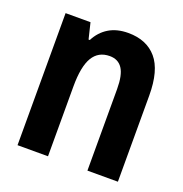

<svg xmlns="http://www.w3.org/2000/svg" viewBox="-106 -651 712 746"><g transform="rotate(20 250.0 -278.5)"><path d="M45 0V-546H148L164 -480H169Q188 -517 221 -537Q254 -557 301 -557Q377 -557 418.5 -508.5Q460 -460 460 -356V0H334V-337Q334 -395 316.5 -421.5Q299 -448 264 -448Q217 -448 194 -409.5Q171 -371 171 -289V0Z"/></g></svg>

Font: Noto Sans Mono ExtraCondensed
Style: Bold
Weight: 700
Width: 2
Designer: Monotype Design Team
Foundry: Monotype Imaging Inc.
Version: Version 2.014